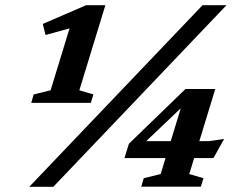

<svg xmlns="http://www.w3.org/2000/svg" viewBox="-20 -718 931 738"><path d="M174.5 -371 265 -666.5 284 -619 155 -583.5 144.5 -626 311 -698H385L285 -371L339 -355L329 -322.5H100L109.5 -355ZM92.5 0 758.5 -698H850.5L185 0ZM688 -344.5 716.5 -341.5 511 -146 506.5 -175.5H783.5L841.5 -184L800.5 -110.5H458.5L475.5 -165.5L693 -376H807.5L707.5 -49L762 -33L752 -0.5H523L532.5 -33L597.5 -49Z"/></svg>

Font: Newsreader 9pt SemiBold
Style: Italic
Weight: 600
Italic angle: -17°
Designer: Hugues Gentile
Foundry: Production Type
Version: Version 1.003